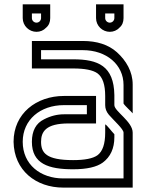

<svg xmlns="http://www.w3.org/2000/svg" viewBox="-20 -853 665 873"><path d="M83.3 -208.3C83.3 -308.3 163 -375 270.8 -375H375V-333.3H270.8C240.6 -333.3 210.4 -326 180.2 -310.4C143.8 -292.7 125 -258.3 125 -208.3C125 -108.3 200.2 -83.3 312.5 -83.3C375 -83.3 419.8 -93.8 446.9 -113.5C482.3 -139.6 500 -178.1 500 -229.2V-242.7C487.2 -255.5 466.1 -284.9 458.3 -287.5V-250C458.3 -199 446.9 -164.6 422.9 -146.9C402.1 -132.3 365.6 -125 312.5 -125C189.6 -125 166.7 -158.3 166.7 -208.3C166.7 -254.4 188.7 -291.7 291.7 -291.7H416.7V-416.7H270.8C145.7 -416.7 41.7 -337.3 41.7 -208.3C43.7 -78.1 143.6 0 267.7 0H583.3V-250C583.3 -300.2 500 -347 500 -375V-420.8C497.8 -553.3 426.1 -583.3 312.5 -583.3H166.7V-625H356.2C465.1 -625 541.7 -558.6 541.7 -466.7V-382.3C548.8 -370.4 577.1 -345.9 583.3 -337.5V-468.8C583.3 -527.5 553.8 -577.3 511.5 -615.6C472.9 -650 420.8 -666.7 356.2 -666.7H125V-541.7H312.5C365.6 -541.7 402.1 -534.4 422.9 -519.8C446.9 -502.1 458.3 -467.7 458.3 -416.7V-375C458.3 -359.4 463.5 -344.8 475 -331.2C497.1 -305.5 541.7 -266.2 541.7 -250V-41.7H267.7C164.1 -41.7 83.3 -104.9 83.3 -208.3ZM479.2 -708.3C495.8 -708.3 511.5 -714.6 522.9 -727.1C535.4 -737.5 541.7 -752.1 541.7 -770.8V-833.3H416.7V-770.8C416.7 -735.3 446.1 -708.3 479.2 -708.3ZM479.2 -750C468.8 -750 458.3 -758.4 458.3 -770.8V-791.7H500V-770.8C500 -760.4 491.6 -750 479.2 -750ZM145.8 -708.3C162.5 -708.3 178.1 -714.6 189.6 -727.1C202.1 -737.5 208.3 -752.1 208.3 -770.8V-833.3H83.3V-770.8C83.3 -735.3 112.8 -708.3 145.8 -708.3ZM145.8 -750C135.4 -750 125 -758.4 125 -770.8V-791.7H166.7V-770.8C166.7 -760.4 158.3 -750 145.8 -750Z"/></svg>

Font: Sportrop
Style: Regular
Weight: 500
Version: Version 0.9